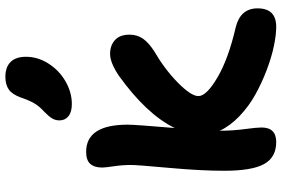

<svg xmlns="http://www.w3.org/2000/svg" viewBox="-190 -828 1067 728"><g transform="rotate(-90 344.0 -463.5)"><path d="M314 -725.1Q284.2 -725.1 268.1 -737.8Q252 -750.5 252 -772Q252 -787.6 259.8 -800.3Q267.6 -813 285.2 -830.1Q306.2 -849.1 317.1 -868.2Q328.1 -887.2 338.9 -918.9Q350.6 -951.2 369.1 -964.1Q387.7 -977.1 417 -977.1Q454.1 -977.1 473.6 -957.3Q493.2 -937.5 493.2 -898.9Q493.2 -854 467.3 -813.5Q441.4 -772.9 399.9 -749Q358.4 -725.1 314 -725.1ZM169.9 49.8Q111.8 49.8 86.4 3.7Q61 -42.5 61 -147.9Q61 -235.4 72 -356.7Q83 -478 83 -500Q83 -533.2 78.1 -565.9Q73.2 -598.6 73.2 -609.9Q73.2 -639.6 87.2 -655.3Q101.1 -670.9 132.8 -670.9Q235.8 -670.9 235.8 -513.2Q235.8 -484.4 223.1 -335Q275.4 -442.4 422.9 -547.9Q471.7 -580.1 503.9 -580.1Q536.6 -580.1 556.9 -561.3Q577.1 -542.5 577.1 -506.8Q577.1 -478 562.3 -456.1Q547.4 -434.1 513.2 -412.1Q445.8 -373 395 -323Q344.2 -272.9 344.2 -245.1Q344.2 -214.4 415 -172.9Q485.8 -131.3 604 -104Q676.8 -86.4 676.8 -21Q676.8 49.8 606.9 49.8Q576.2 49.8 533.9 41Q491.7 32.2 443.4 13.9Q395 -4.4 350.3 -29.1Q305.7 -53.7 268.3 -89.4Q231 -125 212.9 -164.1V-160.2Q212.9 -114.7 219 -69.6Q225.1 -24.4 225.1 -5.9Q225.1 49.8 169.9 49.8Z"/></g></svg>

Font: Shantell Sans Irregular Bouncy
Style: Bold
Weight: 700
Designer: Stephen Nixon, Anya Danilova, Shantell Martin
Foundry: Arrow Type
Version: Version 1.006;[9816181b4]